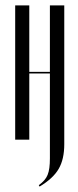

<svg xmlns="http://www.w3.org/2000/svg" viewBox="-20 -515 289 708"><path d="M88 -495V-250H164V-495H217V17Q217 72 196.5 107.5Q176 143 126 173L123 168Q135 159 143 150Q151 141 155.5 130Q160 119 162 104Q164 89 164 69V-244H88V0H36V-495Z"/></svg>

Font: Moniqa Cond Display
Style: Regular
Weight: 400
Width: 3
Designer: Rajesh Rajput
Foundry: Rajesh Rajput
Version: Version 1.000